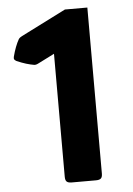

<svg xmlns="http://www.w3.org/2000/svg" viewBox="-52 -756 550 795"><g transform="rotate(-5 223.0 -358.0)"><path d="M341.3 -25.9Q341.3 -11.2 335.2 -5.6Q329.1 0 314.5 0H213.9Q199.2 0 193.1 -5.6Q187 -11.2 187 -25.9V-537.1L119.1 -502.9Q109.4 -497.6 101.6 -498.5Q86.4 -501 68.6 -506.3Q50.8 -511.7 29.3 -521Q22 -525.4 20.5 -528.8Q18.6 -532.2 20.5 -540Q31.7 -583 47.4 -610.4Q52.2 -617.2 61.5 -621.6L248 -715.8H341.3Z"/></g></svg>

Font: ADLaM Display
Style: Regular
Weight: 400
Designer: Mark Jamra, Neil Patel, Concept: Andrew Footit
Foundry: Microsoft
Version: Version 2.000; ttfautohint (v1.8.4.7-5d5b);gftools[0.9.28]